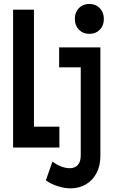

<svg xmlns="http://www.w3.org/2000/svg" viewBox="-20 -770 602 1002"><path d="M370.6 -671.9Q370.6 -706.1 391.8 -727.8Q413.1 -749.5 446.3 -749.5Q479.5 -749.5 500.7 -727.5Q522 -705.6 522 -670.9Q522 -636.7 501 -615Q480 -593.3 446.3 -593.3Q413.1 -593.3 391.8 -615.2Q370.6 -637.2 370.6 -671.9ZM157.2 -108.9H290V0H48.3V-719.7H157.2ZM288.6 -522.5H503.9V43.9Q503.9 94.2 484.1 132.6Q464.4 170.9 428.7 191.9Q393.1 212.9 347.7 212.9Q315.4 212.9 279.8 201.2Q244.1 189.5 219.2 170.9L253.9 73.2Q273.9 88.9 298.3 98.4Q322.8 107.9 344.2 107.9Q370.6 107.9 386 91.1Q401.4 74.2 401.4 41V-418.5H288.6Z"/></svg>

Font: Reddit Mono
Style: Bold
Weight: 700
Designer: Stephen Hutchings
Foundry: Reddit
Version: Version 1.009